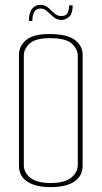

<svg xmlns="http://www.w3.org/2000/svg" viewBox="-20 -768 418 790"><path d="M188 2Q127 2 92.5 -20.5Q58 -43 58 -86V-543Q58 -579 88.5 -604Q119 -629 188 -628Q258 -627 289 -603Q320 -579 320 -542V-87Q320 -44 286 -21Q252 2 188 2ZM188 -15Q246 -15 273 -37Q300 -59 300 -90V-539Q300 -565 276 -588Q252 -611 186 -611Q125 -611 101.5 -588.5Q78 -566 78 -540V-89Q78 -58 105 -36.5Q132 -15 188 -15ZM99 -682Q99 -717 112.5 -732.5Q126 -748 145 -748Q165 -748 178 -736.5Q191 -725 203.5 -713.5Q216 -702 231 -702Q254 -702 259.5 -717.5Q265 -733 265 -746H279Q279 -712 264.5 -699Q250 -686 233 -686Q214 -686 200 -698Q186 -710 174 -721.5Q162 -733 147 -733Q129 -733 121 -719Q113 -705 113 -682Z"/></svg>

Font: Smooch Sans Thin Thin
Style: Regular
Weight: 250
Version: Version 1.010